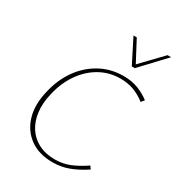

<svg xmlns="http://www.w3.org/2000/svg" viewBox="-213 -1033 1066 1166"><g transform="rotate(30 320.5 -450.5)"><path d="M336 6Q239 6 175.5 -40.5Q112 -87 89 -166.5Q66 -246 91 -348Q113 -443 164 -514Q215 -585 288.5 -624.5Q362 -664 449 -664Q505 -664 549.5 -647.5Q594 -631 634 -601L616 -579Q578 -609 535.5 -625Q493 -641 441 -641Q363 -641 297.5 -604Q232 -567 186 -500.5Q140 -434 120 -346Q103 -276 110.5 -215.5Q118 -155 147 -110.5Q176 -66 224.5 -41Q273 -16 339 -16Q395 -16 443.5 -36Q492 -56 545 -92L559 -72Q500 -33 447 -13.5Q394 6 336 6ZM462 -739 469 -754 616 -907H641L483 -739ZM462 -739 377 -907H400L481 -754L483 -739Z"/></g></svg>

Font: Ysabeau Infant Thin
Style: Italic
Weight: 250
Italic angle: -12°
Designer: Christian Thalmann (Catharsis Fonts)
Version: Version 2.001;gftools[0.9.30]; featfreeze: ss01,ss02,lnum